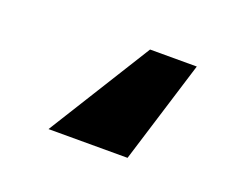

<svg xmlns="http://www.w3.org/2000/svg" viewBox="-51 -98 444 363"><g transform="rotate(20 171.5 83.5)"><path d="M229 187H70L199 -20H293Z"/></g></svg>

Font: Play
Style: Bold
Weight: 700
Designer: Jonas Hecksher (Cyrillic expansion: Cyreal)
Foundry: Jonas Hecksher, Playtype, e-types AS
Version: Version 2.101; ttfautohint (v1.5.65-e2d9)